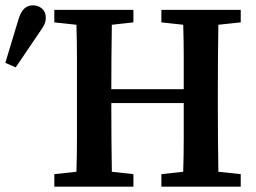

<svg xmlns="http://www.w3.org/2000/svg" viewBox="-27 -701 962 721"><path d="M579 -617V-664H877V-617L793 -608Q792 -545 791.5 -481.5Q791 -418 791 -353V-310Q791 -247 791.5 -183.5Q792 -120 793 -56L877 -47V0H579V-47L661 -56Q663 -119 663 -184Q663 -249 663 -314H391Q391 -242 391.5 -179Q392 -116 393 -56L474 -47V0H177V-47L260 -56Q262 -118 262 -182Q262 -246 262 -310V-353Q262 -416 262 -480Q262 -544 260 -608L177 -617V-664H474V-617L393 -608Q392 -546 391.5 -483.5Q391 -421 391 -366H663Q663 -428 663 -488.5Q663 -549 661 -608ZM-7 -465 42 -627Q51 -657 64.5 -669Q78 -681 96 -681Q117 -681 131 -668.5Q145 -656 145 -635Q145 -619 138 -606Q131 -593 116 -572L32 -448Z"/></svg>

Font: Source Serif 4 Semibold
Style: Regular
Weight: 600
Designer: Frank Grießhammer
Foundry: Adobe
Version: Version 4.005;hotconv 1.1.0;makeotfexe 2.6.0